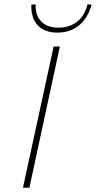

<svg xmlns="http://www.w3.org/2000/svg" viewBox="-20 -875 447 895"><path d="M230 -658H259L117 0H87ZM407 -853 388 -855Q375 -801 339 -773.5Q303 -746 252 -746Q200 -746 172 -775Q144 -804 146 -855L126 -853Q124 -791 156 -757Q188 -723 248 -723Q306 -723 347.5 -756Q389 -789 407 -853Z"/></svg>

Font: Ysabeau Extralight
Style: Italic
Weight: 200
Italic angle: -12°
Designer: Christian Thalmann (Catharsis Fonts)
Version: Version 0.003